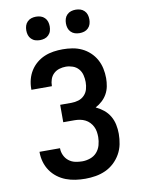

<svg xmlns="http://www.w3.org/2000/svg" viewBox="-102 -1021 804 1097"><g transform="rotate(-10 300.0 -472.5)"><path d="M303 8Q274 8 246 4Q218 0 191.5 -10Q165 -20 142 -37.5Q119 -55 103 -78.5Q87 -102 79 -129.5Q71 -157 71 -185V-189H190V-187Q190 -167 199 -147.5Q208 -128 224.5 -115Q241 -102 261.5 -97.5Q282 -93 303 -93Q326 -93 349 -101Q372 -109 387.5 -126.5Q403 -144 409.5 -167.5Q416 -191 416 -214Q416 -230 413.5 -245.5Q411 -261 404 -275Q397 -289 386 -300.5Q375 -312 361 -319Q347 -326 331.5 -329Q316 -332 300 -332H234V-433H300Q320 -433 340 -439Q360 -445 374.5 -460Q389 -475 394.5 -495Q400 -515 400 -536Q400 -556 395 -576.5Q390 -597 376.5 -612.5Q363 -628 343 -635Q323 -642 303 -642Q284 -642 265.5 -636.5Q247 -631 233 -618Q219 -605 212.5 -586.5Q206 -568 206 -549V-546H87V-553Q87 -580 94 -606.5Q101 -633 115.5 -656Q130 -679 151 -696.5Q172 -714 197 -724.5Q222 -735 249 -739Q276 -743 303 -743Q331 -743 359 -738.5Q387 -734 412.5 -722Q438 -710 459 -690.5Q480 -671 493.5 -646.5Q507 -622 513 -594Q519 -566 519 -538Q519 -514 514.5 -490.5Q510 -467 498.5 -446.5Q487 -426 469.5 -410Q452 -394 431 -383Q455 -372 476 -355Q497 -338 510.5 -315Q524 -292 529.5 -265.5Q535 -239 535 -212Q535 -182 529 -152Q523 -122 508 -95.5Q493 -69 470.5 -48Q448 -27 420.5 -14.5Q393 -2 363 3Q333 8 303 8ZM415 -817Q401 -817 388 -821Q375 -825 365 -835Q355 -845 351 -858Q347 -871 347 -885Q347 -899 351 -912Q355 -925 365 -935Q375 -945 388 -949Q401 -953 415 -953Q429 -953 442 -949Q455 -945 465 -935Q475 -925 479 -912Q483 -899 483 -885Q483 -871 479 -858Q475 -845 465 -835Q455 -825 442 -821Q429 -817 415 -817ZM185 -817Q171 -817 158 -821Q145 -825 135 -835Q125 -845 121 -858Q117 -871 117 -885Q117 -899 121 -912Q125 -925 135 -935Q145 -945 158 -949Q171 -953 185 -953Q199 -953 212 -949Q225 -945 235 -935Q245 -925 249 -912Q253 -899 253 -885Q253 -871 249 -858Q245 -845 235 -835Q225 -825 212 -821Q199 -817 185 -817Z"/></g></svg>

Font: R Plex Mono
Style: Bold
Weight: 700
Monospace: yes
Designer: Belleve Invis
Foundry: Belleve Invis
Version: Version 31.8.0